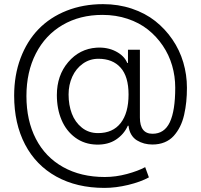

<svg xmlns="http://www.w3.org/2000/svg" viewBox="-20 -720 976 932"><path d="M486.9 192.1Q353 192.1 253.7 137.3Q154.5 82.4 101.6 -18.8Q48.7 -120 48.7 -255.7Q48.7 -354.8 79.7 -437.5Q110.8 -520.2 166.7 -578.1Q222.7 -636 303.3 -668Q383.9 -699.9 480.1 -699.9Q554.3 -699.9 619.7 -678.1Q685 -656.2 733.5 -617.9Q782 -579.5 816.9 -528.4Q851.9 -477.3 869.7 -417.3Q887.4 -357.2 887.4 -293.7Q887.4 -258.2 884.2 -226.4Q881 -194.6 873.8 -162.6Q866.5 -130.7 853.7 -105.3Q840.9 -79.9 823 -60Q805 -40.1 778.8 -29.3Q752.5 -18.5 719.8 -18.5Q699.2 -18.5 680.4 -23.4Q661.6 -28.4 644.7 -38.7Q627.8 -49 617 -67.3Q606.2 -85.6 604 -109.7H600.5Q582 -68.2 543.1 -42.4Q504.3 -16.7 448.5 -18.1Q389.9 -19.5 345.7 -51.8Q301.5 -84.2 278.8 -137.8Q256 -191.4 256 -258.5Q256 -354 311.1 -418.5Q366.1 -483 448.5 -488.6Q501.4 -491.8 542.4 -470.5Q583.5 -449.2 597.7 -414.4H601.2V-478.7H659.1V-149.5Q659.1 -70.7 720.5 -70.7Q777.7 -70.7 804.2 -126.4Q830.6 -182.2 830.6 -294.4Q830.6 -349.8 815.5 -401.8Q800.4 -453.8 770.2 -498.4Q740.1 -543 698.2 -576.3Q656.2 -609.7 599.4 -628.7Q542.6 -647.7 477.3 -647.7Q367.5 -647.7 283.7 -598.7Q199.9 -549.7 154.1 -460.2Q108.3 -370.7 108.3 -253.9Q108.3 -134.9 154.1 -46.2Q199.9 42.6 286.2 90.9Q372.5 139.2 488.6 139.2Q542.3 139.2 596.6 124.5Q650.9 109.7 684.7 91.3L702.8 141Q662.6 163 602.5 177.6Q542.3 192.1 486.9 192.1ZM456 -73.9Q527.7 -73.9 565.9 -122.9Q604 -171.9 604 -261.4Q604 -348.4 565.5 -391.5Q527 -434.7 457.7 -434.7Q415.5 -434.7 382.1 -410.9Q348.7 -387.1 330.8 -347.7Q312.9 -308.2 312.9 -261.4Q312.9 -210.2 328.7 -168.5Q344.5 -126.8 377.5 -100.3Q410.5 -73.9 456 -73.9Z"/></svg>

Font: Inter Light BETA
Style: Regular
Weight: 300
Designer: Rasmus Andersson
Foundry: rsms
Version: Version 3.011;git-f93a4a705